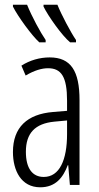

<svg xmlns="http://www.w3.org/2000/svg" viewBox="-20 -786 422 816"><path d="M224 -766H165V-758C185 -717 244 -634 278 -606H303V-616C282 -646 240 -725 224 -766ZM95 -766H35V-758C56 -716 115 -635 147 -606H174V-616C152 -648 115 -716 95 -766ZM191 -542C149 -542 107 -530 71 -507L89 -465C126 -487 158 -496 184 -496C241 -496 265 -459 265 -358V-315L205 -310C96 -301 35 -245 35 -140C35 -61 70 10 151 10C216 10 248 -31 268 -84H270L277 0H318V-360C318 -485 281 -542 191 -542ZM265 -274V-216C265 -106 233 -34 166 -34C118 -34 90 -70 90 -141C90 -220 129 -261 211 -269Z"/></svg>

Font: Noto Sans Display Condensed Light
Style: Regular
Weight: 300
Width: 3
Designer: Monotype Design Team
Foundry: Monotype Imaging Inc.
Version: Version 1.900